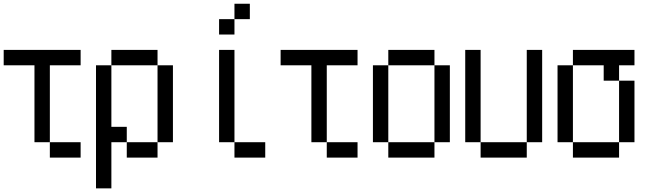

<svg xmlns="http://www.w3.org/2000/svg" viewBox="-20 -937 3540 1040"><path d="M0 -583.3V-666.7H416.7V-583.3H250V-166.7H166.7V-583.3ZM416.7 -166.7V-83.3H250V-166.7Z M500 83.3V-583.3H583.3V-250H666.7V-166.7H583.3V83.3ZM583.3 -583.3V-666.7H833.3V-583.3ZM666.7 -166.7H833.3V-83.3H666.7ZM833.3 -166.7V-583.3H916.7V-166.7Z M1166.7 -166.7V-666.7H1250V-166.7ZM1250 -916.7H1333.3V-833.3H1250ZM1166.7 -750V-833.3H1250V-750ZM1250 -166.7H1416.7V-83.3H1250Z M1500 -583.3V-666.7H1916.7V-583.3H1750V-166.7H1666.7V-583.3ZM1916.7 -166.7V-83.3H1750V-166.7Z M2000 -166.7V-583.3H2083.3V-166.7ZM2333.3 -166.7V-83.3H2083.3V-166.7ZM2333.3 -583.3H2416.7V-166.7H2333.3ZM2333.3 -666.7V-583.3H2083.3V-666.7Z M2500 -166.7V-666.7H2583.3V-166.7ZM2833.3 -166.7V-83.3H2583.3V-166.7ZM2833.3 -666.7H2916.7V-166.7H2833.3Z M3000 -166.7V-583.3H3083.3V-166.7ZM3083.3 -166.7H3333.3V-83.3H3083.3ZM3083.3 -583.3V-666.7H3416.7V-583.3H3333.3V-500H3250V-583.3ZM3333.3 -166.7V-500H3416.7V-166.7Z"/></svg>

Font: GalmuriMono11 Regular
Style: Regular
Weight: 400
Designer: Lee Minseo (quiple)
Version: Version 2.399;hotconv 1.1.1;makeotfexe 2.6.0 DEVELOPMENT